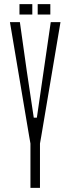

<svg xmlns="http://www.w3.org/2000/svg" viewBox="-20 -907 340 927"><path d="M127 0V-214L121 -248L28 -800H76L109 -566L143 -339H158L191 -566L225 -800H272L179 -248L173 -214V0ZM162 -837V-887H223V-837ZM74 -837V-887H136V-837Z"/></svg>

Font: Big Shoulders Display Light
Style: Regular
Weight: 300
Designer: Patric King
Foundry: XO Type Co
Version: Version 1.000; ttfautohint (v1.8.2)